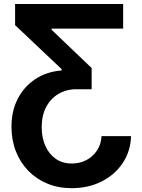

<svg xmlns="http://www.w3.org/2000/svg" viewBox="-20 -748 728 983"><path d="M651 -50.9Q648.4 26.8 608 87.1Q567.6 147.3 499.8 181.4Q432 215.4 346.8 215.4Q279 215.4 222.7 192.1Q166.3 168.9 125.1 126.6Q83.9 84.4 61.3 26.8Q38.7 -30.9 38.7 -99.4Q38.7 -179.9 71.1 -242.6Q103.5 -305.3 161.3 -343.3Q219.1 -381.4 295.5 -387.2V-394L57.3 -619.3V-727.5H610.5V-601.6H244V-595.7L449.2 -399.7V-291.1H372.7Q320.5 -291.4 280 -267.6Q239.5 -243.9 216.5 -200.4Q193.5 -156.9 193.5 -96.9Q193.5 -43.5 212 -1.5Q230.5 40.5 265 64.8Q299.6 89.1 347.5 89.1Q389 89.1 422.6 71.4Q456.2 53.7 476.9 22.1Q497.7 -9.5 499.8 -50.9Z"/></svg>

Font: Inter Variable LoSnoCo
Style: Regular
Weight: 400
Designer: Rasmus Andersson
Foundry: rsms
Version: Version 4.000;git-a52131595; featfreeze: case,dlig,ss01,ss02